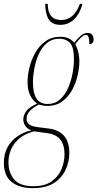

<svg xmlns="http://www.w3.org/2000/svg" viewBox="-66 -737 506 997"><path d="M104 240Q35 240 -5.5 208Q-46 176 -46 109Q-46 61 -26 26Q-6 -9 26.5 -30.5Q59 -52 97 -60Q74 -69 64.5 -84.5Q55 -100 55 -117Q55 -138 69.5 -159Q84 -180 127 -199Q106 -213 91.5 -240.5Q77 -268 77 -313Q77 -347 87 -387Q97 -427 117.5 -463.5Q138 -500 170.5 -523Q203 -546 248 -546Q295 -546 319 -515Q338 -538 354 -552Q370 -566 389 -566Q405 -566 412.5 -556.5Q420 -547 420 -532Q420 -508 398 -508Q398 -556 381 -556Q369 -556 355.5 -543Q342 -530 325 -508Q332 -496 339 -472Q346 -448 346 -416Q346 -386 337.5 -347Q329 -308 309.5 -271.5Q290 -235 258 -211Q226 -187 180 -187Q163 -187 152 -190Q141 -193 136 -194Q72 -162 72 -121Q72 -99 87.5 -89.5Q103 -80 128 -77L184 -70Q294 -57 294 57Q294 102 275 144Q256 186 214.5 213Q173 240 104 240ZM181 -197Q219 -197 245 -220Q271 -243 287 -279Q303 -315 310.5 -355Q318 -395 318 -429Q318 -493 297 -514.5Q276 -536 244 -536Q204 -536 177 -513Q150 -490 134.5 -454.5Q119 -419 112 -380Q105 -341 105 -309Q105 -197 181 -197ZM107 230Q167 230 202.5 204.5Q238 179 253.5 141Q269 103 269 64Q269 -33 183 -45L111 -55Q47 -39 12.5 4.5Q-22 48 -22 107Q-22 160 8 195Q38 230 107 230ZM247 -608Q205 -608 187 -636.5Q169 -665 169 -717H182Q182 -633 252 -633Q318 -633 349 -717H362Q350 -668 320 -638Q290 -608 247 -608Z"/></svg>

Font: Noto Serif Display ExtraCondensed Thin
Style: Italic
Weight: 100
Width: 2
Italic angle: -12°
Designer: Monotype Design Team
Foundry: Monotype Imaging Inc.
Version: Version 2.009